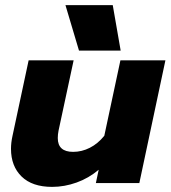

<svg xmlns="http://www.w3.org/2000/svg" viewBox="-20 -716 667 751"><path d="M236 -696H421L452 -518H289ZM23 -134Q23 -158 29 -185L92 -480H268L209 -205Q206 -190 206 -176Q206 -122 266 -122Q300 -122 331.5 -138Q363 -154 388 -185L451 -480H627L525 0H355L366 -52Q327 -19 279.5 -2Q232 15 184 15Q106 15 64.5 -25.5Q23 -66 23 -134Z"/></svg>

Font: Prompt
Style: Bold Italic
Weight: 700
Italic angle: -12°
Designer: Katatrad Team
Foundry: CadsonDemak
Version: Version 1.001